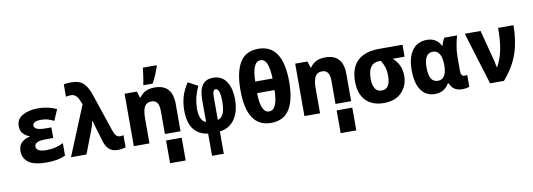

<svg xmlns="http://www.w3.org/2000/svg" viewBox="-71 -1271 5543 1995"><g transform="rotate(-10 2700.0 -273.5)"><path d="M332 10Q453 10 529 -28V-159Q492 -140 448 -128.5Q404 -117 351 -117Q291 -117 266.5 -133Q242 -149 242 -173Q242 -199 269 -214Q296 -229 368 -229H440V-341H378Q260 -341 260 -392Q260 -437 347 -437Q388 -437 418.5 -428Q449 -419 482 -402L532 -518Q442 -560 339 -560Q239 -560 173.5 -523Q108 -486 108 -412Q108 -362 136 -332Q164 -302 201 -290V-285Q152 -276 116.5 -244.5Q81 -213 81 -153Q81 -79 138.5 -34.5Q196 10 332 10Z M1081 10Q1100 10 1125.5 6Q1151 2 1164 -3V-131Q1142 -126 1128 -126Q1107 -126 1090.5 -140Q1074 -154 1057 -201L929 -582Q898 -681 853.5 -723.5Q809 -766 726 -766Q706 -766 683 -764.5Q660 -763 645 -759V-628Q669 -635 699 -635Q757 -635 786 -557L801 -520L587 0H750L845 -246Q852 -263 858.5 -286.5Q865 -310 870 -333H873Q877 -314 883 -296Q889 -278 896 -252L937 -115Q952 -58 985.5 -24Q1019 10 1081 10Z M1590 240V-68H1755V240ZM1250 0H1415V-264Q1415 -346 1436.5 -386Q1458 -426 1511 -426Q1550 -426 1570 -399Q1590 -372 1590 -310V0H1755V-356Q1755 -563 1568 -563Q1509 -563 1470.5 -543Q1432 -523 1408 -487H1400L1379 -553H1250ZM1459 -606H1555Q1580 -650 1597.5 -692.5Q1615 -735 1629 -775V-787H1484Q1481 -755 1473.5 -703Q1466 -651 1459 -621Z M2033 240H2157V5Q2257 -7 2313.5 -86Q2370 -165 2370 -296Q2370 -415 2322.5 -486Q2275 -557 2182 -557Q2033 -557 2033 -351V-117Q1964 -141 1964 -266Q1964 -334 1980 -394.5Q1996 -455 2019 -501L1916 -556Q1869 -485 1849.5 -417Q1830 -349 1830 -277Q1830 -143 1883.5 -74.5Q1937 -6 2033 5ZM2157 -117V-362Q2157 -435 2187 -435Q2214 -435 2225 -397.5Q2236 -360 2236 -307Q2236 -206 2213.5 -165Q2191 -124 2157 -117Z M2698 10Q2832 10 2894 -90Q2956 -190 2956 -380Q2956 -772 2698 -772Q2564 -772 2503 -671Q2442 -570 2442 -380Q2442 10 2698 10ZM2609 -442Q2613 -651 2700 -651Q2744 -651 2766 -601Q2788 -551 2792 -442ZM2698 -111Q2610 -111 2607 -320H2791Q2788 -111 2698 -111Z M3390 240V-68H3555V240ZM3050 0H3215V-264Q3215 -346 3236.5 -386Q3258 -426 3311 -426Q3350 -426 3370 -399Q3390 -372 3390 -310V0H3555V-356Q3555 -563 3368 -563Q3309 -563 3270.5 -543Q3232 -523 3208 -487H3200L3179 -553H3050Z M3888 10Q4009 10 4076.5 -59Q4144 -128 4144 -233Q4144 -296 4121 -344Q4098 -392 4057 -427H4182V-553H3940Q3630 -553 3630 -261Q3630 -131 3698 -60.5Q3766 10 3888 10ZM3889 -122Q3840 -122 3817.5 -159.5Q3795 -197 3795 -262Q3795 -427 3915 -427H3932Q3955 -390 3967 -351.5Q3979 -313 3979 -260Q3979 -122 3889 -122Z M4428 10Q4525 10 4576 -74H4586Q4618 10 4715 10Q4740 10 4762 5.5Q4784 1 4790 -3V-128Q4778 -124 4761 -124Q4723 -124 4723 -182V-322Q4723 -387 4734 -448.5Q4745 -510 4758 -550H4624Q4613 -536 4604.5 -515Q4596 -494 4591 -471H4586Q4541 -559 4440 -559Q4339 -559 4284.5 -484.5Q4230 -410 4230 -275Q4230 -137 4282 -63.5Q4334 10 4428 10ZM4387 -278Q4387 -427 4479 -427Q4571 -427 4573 -271Q4573 -120 4481 -120Q4434 -120 4410.5 -157.5Q4387 -195 4387 -278Z M5009 0H5155Q5265 -127 5309 -258.5Q5353 -390 5353 -553H5191Q5191 -420 5172.5 -325Q5154 -230 5110 -153H5106Q5103 -166 5100 -184Q5097 -202 5093 -219L5006 -553H4839Z"/></g></svg>

Font: Noto Sans Mono Extra
Style: Regular
Weight: 800
Designer: Monotype Design Team
Foundry: Monotype Imaging Inc.
Version: Version 1.900